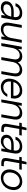

<svg xmlns="http://www.w3.org/2000/svg" viewBox="1978 -2629 663 4659"><g transform="rotate(90 2309.5 -299.5)"><path d="M169 12Q109 12 72.5 -9Q36 -30 21 -64Q6 -98 12 -137Q19 -190 51.5 -226.5Q84 -263 137 -282Q190 -301 256 -301H392Q401 -349 391.5 -382Q382 -415 355.5 -431.5Q329 -448 286 -448Q234 -448 191.5 -421.5Q149 -395 131 -344H57Q73 -398 110 -434.5Q147 -471 196.5 -489.5Q246 -508 297 -508Q365 -508 405 -482.5Q445 -457 459.5 -411.5Q474 -366 463 -305L409 0H345L355 -96H352Q338 -75 320 -55Q302 -35 279.5 -20.5Q257 -6 229.5 3Q202 12 169 12ZM186 -50Q222 -50 254 -64Q286 -78 312 -103Q338 -128 356 -162.5Q374 -197 381 -237L382 -241H251Q198 -241 162 -228Q126 -215 107.5 -192.5Q89 -170 86 -140Q80 -100 105.5 -75Q131 -50 186 -50Z M688 12Q629 12 590 -12.5Q551 -37 536 -85Q521 -133 534 -203L586 -496H656L606 -211Q592 -131 613 -90Q634 -49 703 -49Q749 -49 789.5 -70.5Q830 -92 860 -134Q890 -176 902 -236L948 -496H1018L930 0H866L875 -86H872Q839 -39 791 -13.5Q743 12 688 12Z M1026 0 1114 -496H1177L1170 -412H1173Q1203 -455 1247 -481.5Q1291 -508 1348 -508Q1381 -508 1410.5 -498.5Q1440 -489 1461.5 -466Q1483 -443 1492 -403H1495Q1525 -452 1576 -480Q1627 -508 1681 -508Q1734 -508 1772 -485Q1810 -462 1826 -414.5Q1842 -367 1829 -293L1777 0H1707L1757 -285Q1772 -367 1746 -407Q1720 -447 1661 -447Q1621 -447 1585 -428.5Q1549 -410 1523 -373.5Q1497 -337 1486 -283L1436 0H1366L1416 -285Q1431 -367 1405 -407Q1379 -447 1320 -447Q1279 -447 1242.5 -425Q1206 -403 1179.5 -361Q1153 -319 1142 -257L1096 0Z M2087 12Q2020 12 1972.5 -19Q1925 -50 1903.5 -105.5Q1882 -161 1892 -236Q1900 -297 1925 -347Q1950 -397 1988.5 -433Q2027 -469 2075.5 -488.5Q2124 -508 2181 -508Q2251 -508 2295.5 -477.5Q2340 -447 2359 -397.5Q2378 -348 2370 -290Q2369 -278 2366.5 -263Q2364 -248 2360 -233H1945L1955 -293H2303Q2310 -342 2294 -376.5Q2278 -411 2246 -429.5Q2214 -448 2168 -448Q2123 -448 2080.5 -428Q2038 -408 2007.5 -369.5Q1977 -331 1966 -274L1961 -247Q1950 -182 1966.5 -137.5Q1983 -93 2018 -70.5Q2053 -48 2098 -48Q2154 -48 2196.5 -74Q2239 -100 2263 -146H2331Q2311 -101 2275.5 -65Q2240 -29 2192.5 -8.5Q2145 12 2087 12Z M2393 0 2481 -496H2545L2536 -410H2539Q2573 -458 2620 -483Q2667 -508 2723 -508Q2782 -508 2821 -483.5Q2860 -459 2874.5 -411.5Q2889 -364 2877 -293L2825 0H2755L2805 -285Q2820 -366 2793 -406.5Q2766 -447 2700 -447Q2655 -447 2615.5 -425.5Q2576 -404 2548.5 -362.5Q2521 -321 2509 -260L2463 0Z M3102 0Q3057 0 3028 -14Q2999 -28 2989 -60.5Q2979 -93 2988 -146L3039 -436H2955L2966 -496H3050L3080 -611H3140L3120 -496H3270L3259 -436H3109L3058 -146Q3049 -96 3066.5 -78Q3084 -60 3134 -60H3186L3175 0Z M3408 12Q3348 12 3311.5 -9Q3275 -30 3260 -64Q3245 -98 3251 -137Q3258 -190 3290.5 -226.5Q3323 -263 3376 -282Q3429 -301 3495 -301H3631Q3640 -349 3630.5 -382Q3621 -415 3594.5 -431.5Q3568 -448 3525 -448Q3473 -448 3430.5 -421.5Q3388 -395 3370 -344H3296Q3312 -398 3349 -434.5Q3386 -471 3435.5 -489.5Q3485 -508 3536 -508Q3604 -508 3644 -482.5Q3684 -457 3698.5 -411.5Q3713 -366 3702 -305L3648 0H3584L3594 -96H3591Q3577 -75 3559 -55Q3541 -35 3518.5 -20.5Q3496 -6 3468.5 3Q3441 12 3408 12ZM3425 -50Q3461 -50 3493 -64Q3525 -78 3551 -103Q3577 -128 3595 -162.5Q3613 -197 3620 -237L3621 -241H3490Q3437 -241 3401 -228Q3365 -215 3346.5 -192.5Q3328 -170 3325 -140Q3319 -100 3344.5 -75Q3370 -50 3425 -50Z M3932 0Q3887 0 3858 -14Q3829 -28 3819 -60.5Q3809 -93 3818 -146L3869 -436H3785L3796 -496H3880L3910 -611H3970L3950 -496H4100L4089 -436H3939L3888 -146Q3879 -96 3896.5 -78Q3914 -60 3964 -60H4016L4005 0Z M4296 12Q4229 12 4179.5 -19Q4130 -50 4107 -106Q4084 -162 4094 -237Q4102 -298 4128 -348Q4154 -398 4194 -434Q4234 -470 4283.5 -489Q4333 -508 4386 -508Q4455 -508 4504 -477.5Q4553 -447 4576 -391.5Q4599 -336 4589 -260Q4581 -199 4555 -149Q4529 -99 4489 -63Q4449 -27 4399.5 -7.5Q4350 12 4296 12ZM4306 -48Q4356 -48 4400.5 -73Q4445 -98 4476.5 -145Q4508 -192 4517 -259Q4526 -322 4508 -363.5Q4490 -405 4455 -426.5Q4420 -448 4376 -448Q4328 -448 4283 -423Q4238 -398 4206.5 -351Q4175 -304 4166 -237Q4158 -175 4175.5 -133Q4193 -91 4227.5 -69.5Q4262 -48 4306 -48Z"/></g></svg>

Font: DM Sans 36pt Light
Style: Italic
Weight: 300
Italic angle: -10°
Designer: Colophon Foundry, Jonny Pinhorn
Foundry: Colophon Foundry
Version: Version 4.004;gftools[0.9.30]